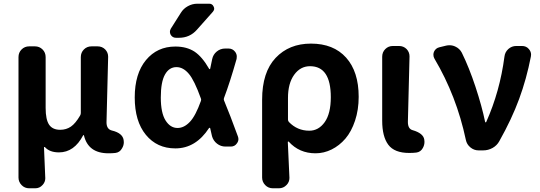

<svg xmlns="http://www.w3.org/2000/svg" viewBox="-20 -806 2894 1029"><path d="M136.7 203.1Q112.3 203.1 95.7 186Q79.1 168.9 79.1 145.5V-500Q79.1 -524.4 95.7 -541Q112.3 -557.6 136.7 -557.6H167Q191.4 -557.6 208 -541Q224.6 -524.4 224.6 -500V-227.5Q224.6 -165 243.2 -137.7Q261.7 -110.4 302.7 -110.4Q335 -110.4 359.9 -127.4Q384.8 -144.5 409.2 -186.5Q413.1 -193.4 413.1 -200.2V-500Q413.1 -524.4 429.7 -541Q446.3 -557.6 470.7 -557.6H502.9Q527.3 -557.6 543.9 -541Q559.6 -524.4 559.6 -502L550.8 -150.4Q550.8 -113.3 580.1 -106.4Q636.7 -92.8 642.6 -55.7Q643.6 -49.8 643.6 -43.9Q643.6 -26.4 633.8 -10.7Q622.1 10.7 598.6 13.7Q582 15.6 561.5 15.6Q452.1 15.6 429.7 -81.1Q428.7 -82 427.2 -82Q425.8 -82 425.8 -81.1Q377.9 10.7 295.9 10.7Q246.1 10.7 220.7 -17.6Q219.7 -18.6 217.8 -18.1Q215.8 -17.6 215.8 -15.6L222.7 149.4Q222.7 169.9 208 185.5Q192.4 203.1 168.9 203.1Z M1056.6 -264.6Q1059.6 -271.5 1056.6 -278.3Q1021.5 -376 992.2 -410.2Q961.9 -446.3 925.8 -446.3Q886.7 -446.3 864.3 -406.7Q841.8 -367.2 841.8 -283.2Q841.8 -201.2 867.2 -160.6Q892.6 -120.1 931.6 -120.1Q966.8 -120.1 998 -153.3Q1028.3 -185.5 1056.6 -264.6ZM1180.7 -281.2Q1177.7 -274.4 1180.7 -267.6Q1212.9 -190.4 1254.9 -75.2Q1257.8 -67.4 1257.8 -60.5Q1257.8 -48.8 1250 -38.1Q1238.3 -20.5 1216.8 -20.5H1188.5Q1163.1 -20.5 1143.1 -36.1Q1123 -51.8 1116.2 -76.2Q1109.4 -105.5 1106.4 -119.1Q1105.5 -121.1 1103.5 -121.1Q1101.6 -121.1 1100.6 -120.1Q1029.3 -10.7 919.9 -10.7Q821.3 -10.7 761.7 -83.5Q702.1 -156.2 702.1 -283.7Q702.1 -411.1 762.2 -483.9Q822.3 -556.6 919.9 -556.6Q980.5 -556.6 1022.5 -529.3Q1063.5 -502 1100.6 -437.5Q1101.6 -435.5 1103.5 -435.5Q1105.5 -435.5 1106.4 -437.5Q1112.3 -464.8 1117.2 -489.3Q1122.1 -513.7 1141.6 -529.8Q1161.1 -545.9 1186.5 -545.9H1205.1Q1226.6 -545.9 1240.2 -528.3Q1249 -516.6 1249 -502.9Q1249 -497.1 1248 -490.2Q1212.9 -366.2 1180.7 -281.2ZM949.2 -737.3Q962.9 -759.8 986.8 -772.9Q1010.7 -786.1 1037.1 -786.1H1101.6Q1118.2 -786.1 1125 -770.5Q1127.9 -764.6 1127.9 -759.8Q1127.9 -751 1121.1 -743.2L1035.2 -646.5Q997.1 -603.5 939.5 -603.5H922.9Q904.3 -603.5 894.5 -620.1Q890.6 -627.9 890.6 -635.7Q890.6 -643.6 895.5 -652.3Z M1442.4 203.1Q1418 203.1 1401.4 186Q1384.8 168.9 1384.8 145.5V-271.5Q1384.8 -418.9 1457 -495.6Q1529.3 -572.3 1646.5 -572.3Q1767.6 -572.3 1835 -497.1Q1902.3 -421.9 1902.3 -287.1Q1902.3 -217.8 1882.8 -159.2Q1863.3 -100.6 1831.1 -63Q1798.8 -25.4 1757.3 -4.9Q1715.8 15.6 1670.9 15.6Q1584 15.6 1527.3 -46.9Q1526.4 -47.9 1524.4 -47.4Q1522.5 -46.9 1522.5 -44.9Q1531.2 137.7 1531.2 147.5Q1531.2 169.9 1515.6 185.5Q1499 203.1 1474.6 203.1ZM1637.7 -105.5Q1687.5 -105.5 1720.2 -151.4Q1752.9 -197.3 1752.9 -285.2Q1752.9 -451.2 1641.6 -451.2Q1589.8 -451.2 1556.6 -405.3Q1523.4 -359.4 1523.4 -281.2V-165Q1523.4 -158.2 1528.3 -152.3Q1573.2 -105.5 1637.7 -105.5Z M2172.9 13.7Q2093.8 13.7 2061 -30.3Q2028.3 -74.2 2028.3 -159.2V-502Q2028.3 -526.4 2044.9 -543Q2061.5 -559.6 2085.9 -559.6H2118.2Q2142.6 -559.6 2159.2 -543Q2174.8 -526.4 2174.8 -503.9L2166 -152.3Q2166 -115.2 2191.4 -108.4Q2249 -91.8 2253.9 -57.6Q2254.9 -51.8 2254.9 -45.9Q2254.9 -28.3 2246.1 -12.7Q2234.4 8.8 2210.9 11.7Q2194.3 13.7 2172.9 13.7Z M2656.2 -49.8Q2643.6 -26.4 2620.1 -13.2Q2596.7 0 2569.3 0H2544.9Q2520.5 0 2501 -16.1Q2481.4 -32.2 2476.6 -56.6Q2426.8 -292 2308.6 -491.2Q2302.7 -501 2302.7 -512.7Q2302.7 -520.5 2305.7 -528.3Q2314.5 -547.9 2335 -552.7L2371.1 -561.5Q2379.9 -563.5 2388.7 -563.5Q2405.3 -563.5 2419.9 -556.6Q2443.4 -545.9 2455.1 -523.4Q2494.1 -444.3 2528.3 -340.8Q2562.5 -237.3 2580.1 -152.3Q2580.1 -150.4 2582.5 -150.4Q2585 -150.4 2585.9 -152.3Q2659.2 -316.4 2683.6 -502.9Q2686.5 -527.3 2704.6 -543.5Q2722.7 -559.6 2747.1 -559.6H2777.3Q2800.8 -559.6 2814.5 -543Q2826.2 -529.3 2826.2 -513.7Q2826.2 -508.8 2825.2 -502.9Q2801.8 -382.8 2762.2 -275.4Q2722.7 -168 2656.2 -49.8Z"/></svg>

Font: Gen Jyuu Gothic Bold
Style: Bold
Weight: 700
Designer: [Source Han Sans]
Ryoko NISHIZUKA  (kana & ideographs); Paul D. Hunt (Latin, Greek & Cyrillic); Wenlong ZHANG  (bopomofo
Version: Version 1.002.20150607